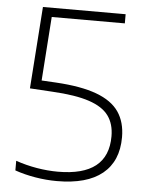

<svg xmlns="http://www.w3.org/2000/svg" viewBox="-53 -783 631 835"><g transform="rotate(5 262.0 -365.5)"><path d="M226.5 9Q180 9 132.2 1Q84.5 -7 43 -21.5V-63.5Q88 -48 135.2 -40Q182.5 -32 227.5 -32Q337 -32 391.8 -75.2Q446.5 -118.5 446.5 -205.5Q446.5 -259.5 420.5 -295.2Q394.5 -331 334.8 -351Q275 -371 173.5 -376.5L75 -382.5L100.5 -740H461.5V-700H120.5L143.5 -716L121 -397.5L88 -423L186 -417.5Q296 -411 363.5 -386Q431 -361 461.8 -316.2Q492.5 -271.5 492.5 -205.5Q492.5 -101 425 -46Q357.5 9 226.5 9Z"/></g></svg>

Font: Encode Sans SC SemiExpanded ExtraLight
Style: Regular
Weight: 250
Width: 6
Designer: Multiple Designers
Foundry: Impallari Type
Version: Version 3.002